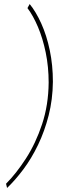

<svg xmlns="http://www.w3.org/2000/svg" viewBox="-20 -768 364 951"><path d="M242 -363Q241 -275 221 -196.5Q201 -118 168.5 -50.5Q136 17 95.5 71Q55 125 15 163L10 142Q60 92 108.5 17Q157 -58 188.5 -153Q220 -248 221 -359Q221 -437 206.5 -507.5Q192 -578 168 -634.5Q144 -691 116 -728L127 -748Q158 -710 184.5 -651.5Q211 -593 226.5 -519Q242 -445 242 -363Z"/></svg>

Font: Josefin Sans Thin Thin
Style: Italic
Weight: 250
Italic angle: -7°
Version: Version 2.000